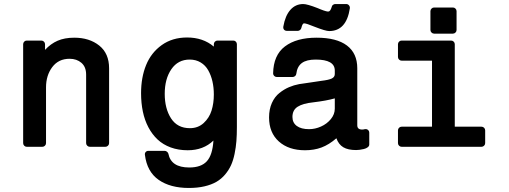

<svg xmlns="http://www.w3.org/2000/svg" viewBox="-20 -724 2511 947"><path d="M94.2 -18.1V-505.9Q94.2 -513.2 99.4 -518.6Q104.5 -523.9 111.8 -523.9H184.1Q191.4 -523.9 196.8 -518.6Q202.1 -513.2 202.1 -505.9V-478Q230 -508.3 264.4 -523.2Q298.8 -538.1 346.2 -538.1Q420.9 -538.1 469.5 -499.3Q518.1 -460.4 518.1 -387.2V-18.1Q518.1 -10.7 512.7 -5.4Q507.3 0 500 0H422.9Q415.5 0 410.2 -5.4Q404.8 -10.7 404.8 -18.1V-356Q404.8 -394 381.6 -414.1Q358.4 -434.1 323.2 -434.1Q268.6 -434.1 237.8 -393.1Q207 -352.1 207 -293V-18.1Q207 -10.7 201.7 -5.4Q196.3 0 189 0H111.8Q104.5 0 99.4 -5.4Q94.2 -10.7 94.2 -18.1Z M905.8 17.1Q859.9 17.1 822 3.2Q784.2 -10.7 757.3 -35.9Q730.5 -61 711.9 -96.2Q693.4 -131.3 684.6 -173.6Q675.8 -215.8 675.8 -264.2Q675.8 -342.3 700.7 -403.3Q725.6 -464.4 777.8 -501.7Q830.1 -539.1 902.8 -539.1Q981.4 -539.1 1034.7 -494.1V-505.9Q1034.7 -513.2 1040 -518.6Q1045.4 -523.9 1052.7 -523.9H1130.9Q1138.2 -523.9 1143.3 -518.6Q1148.4 -513.2 1148.4 -505.9V-97.2Q1148.4 -59.1 1146 -28.1Q1143.6 2.9 1137 34.9Q1130.4 66.9 1119.4 91.1Q1108.4 115.2 1090.1 137Q1071.8 158.7 1047.4 172.9Q1022.9 187 988.5 195.1Q954.1 203.1 911.6 203.1Q819.8 203.1 762.5 163.1Q705.1 123 694.8 40Q693.4 31.7 698.5 25.9Q703.6 20 711.9 20H792.5Q798.3 20 803.7 24.4Q809.1 28.8 810.5 34.2Q823.7 102.1 913.6 102.1Q972.2 102.1 1000.2 71.3Q1028.3 40.5 1032.7 -30.8Q983.4 17.1 905.8 17.1ZM915.5 -430.2Q857.9 -430.2 825.2 -382.6Q792.5 -335 792.5 -261.2Q792.5 -188.5 823.7 -140.1Q855 -91.8 916.5 -91.8Q957 -91.8 984.6 -117.2Q1012.2 -142.6 1023.4 -178.5Q1034.7 -214.4 1034.7 -257.8Q1034.7 -292.5 1027.8 -322.5Q1021 -352.5 1007.1 -377.2Q993.2 -401.9 969.7 -416Q946.3 -430.2 915.5 -430.2Z M1307.1 -145Q1307.1 -185.1 1321 -216.1Q1335 -247.1 1358.2 -265.4Q1381.3 -283.7 1405.3 -293.9Q1429.2 -304.2 1455.6 -309.1Q1462.9 -310.1 1477.8 -312.3Q1492.7 -314.5 1517.1 -318.1Q1541.5 -321.8 1564.5 -325.2Q1602.1 -329.6 1616.7 -336.9Q1631.3 -344.2 1631.3 -358.9V-376Q1631.3 -430.2 1537.1 -430.2Q1491.7 -430.2 1468.8 -413.1Q1445.8 -396 1441.4 -359.9Q1440.9 -353.5 1435.5 -348.9Q1430.2 -344.2 1423.3 -344.2H1345.2Q1337.9 -344.2 1332.5 -349.4Q1327.1 -354.5 1327.1 -361.8Q1328.6 -452.1 1385.5 -495.1Q1442.4 -538.1 1541.5 -538.1Q1640.1 -538.1 1691.2 -499.5Q1742.2 -460.9 1742.2 -387.2V-106Q1742.2 -85 1766.1 -85Q1773.4 -85 1779.3 -86.9Q1788.6 -88.4 1794.9 -83.3Q1801.3 -78.1 1801.3 -68.8V-11.2Q1801.3 -3.4 1793.7 2.4Q1786.1 8.3 1774.7 11Q1763.2 13.7 1753.7 14.9Q1744.1 16.1 1736.3 16.1Q1696.3 16.1 1673.1 2.2Q1649.9 -11.7 1639.2 -42Q1602.5 -10.3 1565.9 3.4Q1529.3 17.1 1484.4 17.1Q1403.8 17.1 1355.5 -26.1Q1307.1 -69.3 1307.1 -145ZM1395.5 -571.8Q1386.2 -571.8 1381.1 -577.6Q1376 -583.5 1377.4 -592.8Q1386.7 -646.5 1412.1 -675.3Q1437.5 -704.1 1475.6 -704.1Q1495.1 -704.1 1546.4 -684.1Q1549.8 -682.6 1560.5 -678.2Q1571.3 -673.8 1575.9 -672.4Q1580.6 -670.9 1587.4 -668.9Q1594.2 -667 1599.1 -667Q1609.4 -667 1616.2 -689.9Q1616.7 -695.8 1622.3 -700Q1627.9 -704.1 1633.3 -704.1H1687.5Q1695.8 -704.1 1701.2 -697.8Q1706.5 -691.4 1705.6 -683.1Q1688.5 -570.8 1603.5 -570.8Q1585.9 -570.8 1532.2 -591.8Q1491.2 -608.9 1479.5 -608.9Q1471.7 -608.9 1466.3 -585.9Q1464.8 -580.1 1459.7 -575.9Q1454.6 -571.8 1449.2 -571.8ZM1524.4 -219.2Q1473.6 -213.9 1448 -197.5Q1422.4 -181.2 1422.4 -147Q1422.4 -118.7 1443.8 -102.8Q1465.3 -86.9 1504.4 -86.9Q1534.2 -86.9 1563.2 -99.9Q1592.3 -112.8 1611.8 -136.5Q1631.3 -160.2 1631.3 -188V-238.8Q1590.8 -227.1 1524.4 -219.2Z M1960.9 -424.8Q1953.6 -424.8 1948.2 -430.2Q1942.9 -435.5 1942.9 -442.9V-505.9Q1942.9 -513.2 1948.2 -518.6Q1953.6 -523.9 1960.9 -523.9H2205.1Q2212.4 -523.9 2217.8 -518.6Q2223.1 -513.2 2223.1 -505.9V-99.1H2355Q2362.3 -99.1 2367.7 -93.8Q2373 -88.4 2373 -81.1V-18.1Q2373 -10.7 2367.7 -5.4Q2362.3 0 2355 0H1960.9Q1953.6 0 1948.2 -5.4Q1942.9 -10.7 1942.9 -18.1V-81.1Q1942.9 -88.4 1948.2 -93.8Q1953.6 -99.1 1960.9 -99.1H2110.8V-424.8ZM2103 -576.2V-668.9Q2103 -676.3 2108.4 -681.6Q2113.8 -687 2121.1 -687H2213.9Q2221.2 -687 2226.6 -681.6Q2231.9 -676.3 2231.9 -668.9V-576.2Q2231.9 -568.8 2226.6 -563.5Q2221.2 -558.1 2213.9 -558.1H2121.1Q2113.8 -558.1 2108.4 -563.5Q2103 -568.8 2103 -576.2Z"/></svg>

Font: Fragment Mono
Style: Bold
Weight: 700
Designer: Wei Huang based on Nimbus Sans by URW Studio, based on Helvetica by Max Miedinger.
Foundry: Wei Huang
Version: Version 1.011